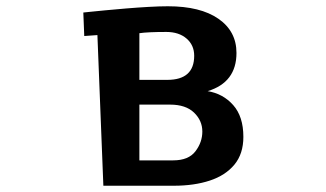

<svg xmlns="http://www.w3.org/2000/svg" viewBox="-20 -593 1040 613"><path d="M310 0 291 -481 249 -478 246 -553Q246 -553 265 -555Q284 -557 315.5 -560Q347 -563 383 -566Q419 -569 454.5 -571Q490 -573 516 -573Q620 -573 677.5 -533Q735 -493 735 -424Q735 -330 643 -302Q692 -294 724.5 -257.5Q757 -221 757 -156Q757 -102 728.5 -67.5Q700 -33 650 -16.5Q600 0 535 0ZM514 -338Q600 -338 600 -415Q600 -449 575.5 -470Q551 -491 511 -491Q452 -491 425 -487V-338ZM533 -81Q582 -81 604 -110Q626 -139 626 -173Q626 -208 599.5 -233.5Q573 -259 523 -259H425V-81Z"/></svg>

Font: RocknRoll One
Style: Regular
Weight: 400
Designer: Fontworks Inc.
Foundry: Fontworks Inc.
Version: Version 1.100